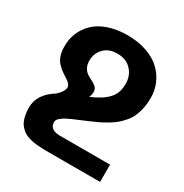

<svg xmlns="http://www.w3.org/2000/svg" viewBox="-173 -681 987 1029"><g transform="rotate(30 320.5 -166.5)"><path d="M213.9 57.1Q213.9 106.9 289.1 104H587.9V210.9H277.8Q255.4 210.9 239 210.7Q222.7 210.4 202.6 208.7Q182.6 207 168.2 204.1Q153.8 201.2 137.7 195.6Q121.6 189.9 110.6 181.9Q99.6 173.8 88.9 161.9Q78.1 149.9 72 135Q65.9 120.1 62 99.9Q58.1 79.6 58.1 55.2Q58.1 -27.3 148.9 -83Q170.9 -104 178.5 -120.4Q186 -136.7 182.9 -146.7Q179.7 -156.7 168.9 -167Q161.1 -173.8 144.3 -184.3Q127.4 -194.8 114.5 -204.8Q101.6 -214.8 87.9 -230Q74.2 -245.1 66.7 -268.3Q59.1 -291.5 59.1 -321.8Q58.1 -367.2 74.7 -407Q91.3 -446.8 123.3 -477.5Q155.3 -508.3 206.8 -526.1Q258.3 -543.9 323.2 -543.9Q390.6 -543.9 444.1 -524.9Q497.6 -505.9 530.5 -473.9Q563.5 -441.9 580.6 -402.1Q597.7 -362.3 598.1 -317.9Q598.6 -282.7 592.5 -252.4Q586.4 -222.2 576.2 -198.7Q565.9 -175.3 548.3 -154.5Q530.8 -133.8 513.2 -118.9Q495.6 -104 469.7 -88.6Q443.8 -73.2 421.6 -62.7Q399.4 -52.2 368.2 -39.1Q354 -32.7 330.3 -22.9Q306.6 -13.2 295.7 -8.3Q284.7 -3.4 268.3 4.4Q252 12.2 244.4 17.3Q236.8 22.5 228.5 29.3Q220.2 36.1 217 42.7Q213.9 49.3 213.9 57.1ZM325.2 -431.2Q272.5 -431.2 242.7 -399.9Q212.9 -368.7 212.9 -324.2Q212.9 -299.3 222.2 -282Q231.4 -264.6 245.4 -255.4Q259.3 -246.1 273.7 -239Q288.1 -231.9 299.8 -223.1Q311.5 -214.4 314.9 -203.1Q321.8 -180.7 309.1 -154.8Q376 -182.1 410.9 -219.2Q445.8 -256.3 443.8 -316.9Q442.9 -364.7 411.4 -397.9Q379.9 -431.2 325.2 -431.2Z"/></g></svg>

Font: Montserrat arm SemiBold
Style: Regular
Weight: 600
Designer: Julieta Ulanovsky
Foundry: Julieta Ulanovsky
Version: Version 6.000;PS 006.000;hotconv 1.0.88;makeotf.lib2.5.64775